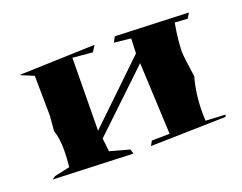

<svg xmlns="http://www.w3.org/2000/svg" viewBox="-77 -639 894 708"><g transform="rotate(-20 370.0 -285.0)"><path d="M340 -70 27 -82 40 -91 100 -104Q104 -140 104 -169Q104 -218 93 -247L98 -308L96 -464L43 -486L342 -496L327 -472L249 -479L246 -194L475 -414L477 -472L412 -479L423 -500L710 -489L698 -469L648 -472Q636 -405 636 -360Q636 -342 648 -261Q630 -198 630 -122L631 -93L708 -89L705 -81L410 -74L420 -92L490 -93L477 -375L252 -161L258 -109L334 -88Z"/></g></svg>

Font: Xiangcui Kesong Xiangcui Kesong
Style: Regular
Weight: 400
Version: Version 1.501;March 28, 2024;FontCreator 14.0.0.2814 64-bit